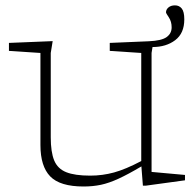

<svg xmlns="http://www.w3.org/2000/svg" viewBox="-20 -668 704 698"><path d="M164.5 -169Q164.5 -115 177 -84.8Q189.5 -54.5 220.8 -42Q252 -29.5 308 -29.5Q352.5 -29.5 394.5 -41Q436.5 -52.5 493.5 -82.5V-475.5L379 -483V-512L521 -518Q567.5 -520 585.8 -533.2Q604 -546.5 604 -568.5Q604 -589.5 593.8 -604.8Q583.5 -620 583.5 -623Q583.5 -633.5 592.5 -641Q601.5 -648.5 616 -648.5Q631.5 -648.5 640.8 -637Q650 -625.5 650 -597.5Q650 -547 617 -522Q584 -497 534.5 -497L531 -475.5V-43L652.5 -32V-12.5L510 7H499.5L494 -63Q446 -34.5 411.2 -18.5Q376.5 -2.5 347 3.8Q317.5 10 284 10Q198 10 162.5 -26.8Q127 -63.5 127 -140.5V-475.5L12.5 -483V-512L171.5 -518.5L164.5 -475.5Z"/></svg>

Font: Newsreader 6pt ExtraLight
Style: Regular
Weight: 275
Designer: Hugues Gentile
Foundry: Production Type
Version: Version 1.003; ttfautohint (v1.8.3)